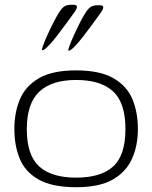

<svg xmlns="http://www.w3.org/2000/svg" viewBox="-20 -772 636 802"><path d="M298 10Q198 10 141.5 -22Q85 -54 62.5 -109Q40 -164 40 -233Q40 -303 63.5 -358Q87 -413 143 -445.5Q199 -478 298 -478Q397 -478 453.5 -445.5Q510 -413 533 -358Q556 -303 556 -233Q556 -164 531.5 -109Q507 -54 451 -22Q395 10 298 10ZM298 -30Q401 -30 452.5 -76.5Q504 -123 504 -233Q504 -343 452 -390.5Q400 -438 298 -438Q196 -438 144 -389Q92 -340 92 -232Q92 -124 143.5 -77Q195 -30 298 -30ZM267 -560Q263 -560 269.5 -578.5Q276 -597 288.5 -624.5Q301 -652 314.5 -678.5Q328 -705 338 -720Q349 -737 359.5 -743.5Q370 -750 387 -750H398Q423 -750 401 -719Q385 -697 365 -669.5Q345 -642 325.5 -617Q306 -592 290 -576Q274 -560 267 -560ZM157 -562Q153 -562 159.5 -580.5Q166 -599 178.5 -626.5Q191 -654 204.5 -680.5Q218 -707 228 -722Q239 -739 249.5 -745.5Q260 -752 277 -752H288Q313 -752 291 -721Q275 -699 255 -671.5Q235 -644 215.5 -619Q196 -594 180 -578Q164 -562 157 -562Z"/></svg>

Font: Red Rose Light
Style: Regular
Weight: 300
Designer: Jaikishan Patel
Version: Version 1.001; ttfautohint (v1.8.3)